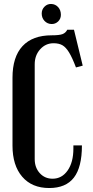

<svg xmlns="http://www.w3.org/2000/svg" viewBox="-20 -938 468 968"><path d="M241 -760Q279 -760 295 -766Q311 -772 319 -788H353L397 -607L363 -598Q344 -648 328 -674Q312 -700 294.5 -710Q277 -720 250 -720Q210 -720 182.5 -689.5Q155 -659 155 -614V-136Q155 -93 180.5 -65Q206 -37 245 -37Q292 -37 321 -78.5Q350 -120 350 -189V-205H393V-204Q393 -95 352.5 -42.5Q312 10 228 10Q141 10 92 -47Q43 -104 43 -204V-546Q43 -651 93.5 -705.5Q144 -760 241 -760ZM287 -863.4Q287 -843.1 272.9 -829.6Q258.7 -816.2 239.1 -816.9Q218.7 -817.6 204.5 -832.5Q190.3 -847.4 190.3 -870Q190.3 -890.3 204.5 -904.5Q218.7 -918.7 238.3 -918Q259.4 -917.2 273.2 -902Q287 -886.7 287 -863.4Z"/></svg>

Font: Girassol
Style: Regular
Weight: 400
Width: 3
Designer: Liam Spradlin
Version: Version 1.004